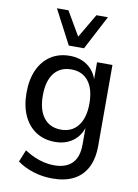

<svg xmlns="http://www.w3.org/2000/svg" viewBox="-100 -813 767 1068"><g transform="rotate(10 283.5 -279.5)"><path d="M271 189Q216 189 164.5 173Q113 157 73 128L101 60Q128 78 155.5 90Q183 102 211.5 108.5Q240 115 268 115Q336 115 370.5 79.5Q405 44 405 -26V-129H408Q393 -75 351.5 -44.5Q310 -14 251 -14Q189 -14 143.5 -43.5Q98 -73 73 -127.5Q48 -182 48 -257Q48 -332 73 -386.5Q98 -441 143.5 -470.5Q189 -500 251 -500Q310 -500 352 -469Q394 -438 409 -383H405V-491H492V-34Q492 38 466.5 88Q441 138 392 163.5Q343 189 271 189ZM272 -87Q334 -87 368.5 -132Q403 -177 403 -257Q403 -339 368.5 -383Q334 -427 272 -427Q209 -427 174.5 -383Q140 -339 140 -257Q140 -176 174.5 -131.5Q209 -87 272 -87ZM234 -555 133 -748H198L277 -613L356 -748H421L320 -555Z"/></g></svg>

Font: Nunito Sans 10pt SemiCondensed Medium
Style: Regular
Weight: 500
Width: 4
Designer: Vernon Adams
Foundry: Vernon Adams
Version: Version 3.101;gftools[0.9.27]